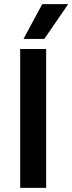

<svg xmlns="http://www.w3.org/2000/svg" viewBox="-20 -912 351 932"><path d="M78 0V-674H204V0ZM94 -723 185 -892H311L195 -723Z"/></svg>

Font: Hind SemiBold
Style: Regular
Weight: 600
Designer: Manushi Parikh, Satya Rajpurohit
Foundry: Indian Type Foundry
Version: Version 2.001;PS 1.0;hotconv 1.0.79;makeotf.lib2.5.61930; tt